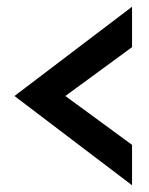

<svg xmlns="http://www.w3.org/2000/svg" viewBox="-20 -562 443 570"><path d="M23 -277 372 -12V-132L174 -277L372 -422V-542Z"/></svg>

Font: Charger EcoBlack
Style: Black
Weight: 1000
Designer: Jasper
Foundry: Cannot Into Space Fonts
Version: Version 1.1